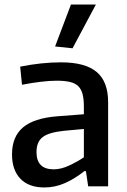

<svg xmlns="http://www.w3.org/2000/svg" viewBox="-20 -822 560 847"><path d="M176 5Q107 5 70 -33.5Q33 -72 33 -141Q33 -219 81.5 -260Q130 -301 233 -309L350 -318V-351Q350 -384 344.5 -406Q339 -428 325.5 -441.5Q312 -455 288.5 -460.5Q265 -466 230 -466Q199 -466 158 -461Q117 -456 77 -448L69 -528Q164 -547 249 -547Q356 -547 406.5 -504.5Q457 -462 457 -371V0H369L359 -67H352Q311 -34 267 -14.5Q223 5 176 5ZM217 -75Q249 -75 284.5 -91.5Q320 -108 350 -128V-253L262 -245Q195 -238 168 -217Q141 -196 141 -151Q141 -75 217 -75ZM223 -617 293 -802H403L300 -609Z"/></svg>

Font: Encode Sans Narrow
Style: Medium
Weight: 500
Designer: Pablo Impallari, Andres Torresi
Foundry: Pablo Impallari, Andres Torresi
Version: Version 1.000; ttfautohint (v1.00) -l 8 -r 50 -G 200 -x 14 -